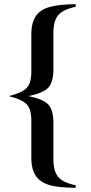

<svg xmlns="http://www.w3.org/2000/svg" viewBox="-20 -718 434 913"><path d="M340 163V175Q266 174 228 165.5Q190 157 167 137Q129 105 129 34V-145Q129 -198 107.5 -221.5Q86 -245 22 -261Q86 -277 107.5 -300.5Q129 -324 129 -377V-556Q129 -638 179 -669Q221 -697 340 -698V-686Q280 -673 257 -646Q234 -619 234 -562V-391Q234 -328 210.5 -302Q187 -276 116 -261Q187 -246 210.5 -220Q234 -194 234 -131V40Q234 97 257.5 124Q281 151 340 163Z"/></svg>

Font: STIX MathJax Main
Style: Bold
Weight: 700
Designer: MicroPress Inc., with final additions and corrections provided by Coen Hoffman, Elsevier (retired)
Version: Version 1.1.1